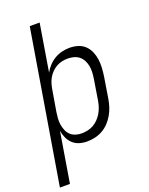

<svg xmlns="http://www.w3.org/2000/svg" viewBox="-195 -822 865 1114"><g transform="rotate(-20 238.0 -265.0)"><path d="M-24 205 132 -735H193L145 -443Q157 -465 174.5 -483.5Q192 -502 213.5 -514.5Q235 -527 258.5 -532.5Q282 -538 305 -538Q332 -538 356.5 -530.5Q381 -523 399 -506Q417 -489 427 -465.5Q437 -442 440.5 -417Q444 -392 442.5 -365.5Q441 -339 437 -312L416 -182Q412 -158 404.5 -134.5Q397 -111 384 -88.5Q371 -66 353 -47Q335 -28 312.5 -15.5Q290 -3 265.5 2.5Q241 8 217 8Q192 8 169 1Q146 -6 129 -22Q112 -38 102.5 -59.5Q93 -81 89 -104L38 205ZM203 -47Q221 -47 240 -51Q259 -55 276 -64.5Q293 -74 307 -88.5Q321 -103 331 -120Q341 -137 347 -155Q353 -173 356 -191L377 -321Q380 -341 381 -360.5Q382 -380 378.5 -398.5Q375 -417 366.5 -433.5Q358 -450 344 -461.5Q330 -473 311.5 -478Q293 -483 274 -483Q256 -483 238 -479Q220 -475 204 -466Q188 -457 174.5 -443.5Q161 -430 151.5 -413.5Q142 -397 137 -380Q132 -363 129 -345L107 -215Q104 -196 102.5 -176Q101 -156 104 -137.5Q107 -119 114 -101.5Q121 -84 134 -71.5Q147 -59 165 -53Q183 -47 203 -47Z"/></g></svg>

Font: Iosevka Curly Light Oblique
Style: Regular
Weight: 300
Italic angle: -9°
Monospace: yes
Designer: Belleve Invis
Foundry: Belleve Invis
Version: Version 11.1.0; ttfautohint (v1.8.3)